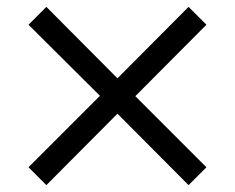

<svg xmlns="http://www.w3.org/2000/svg" viewBox="-20 -648 685 559"><path d="M115 -109 63 -161 271 -369 63 -576 115 -628 322 -420 529 -628 581 -576 374 -368 581 -161 529 -109 322 -317Z"/></svg>

Font: Tomorrow
Style: Regular
Weight: 400
Designer: Tony de Marco, Monica Rizzolli
Foundry: Just in Type
Version: Version 2.002